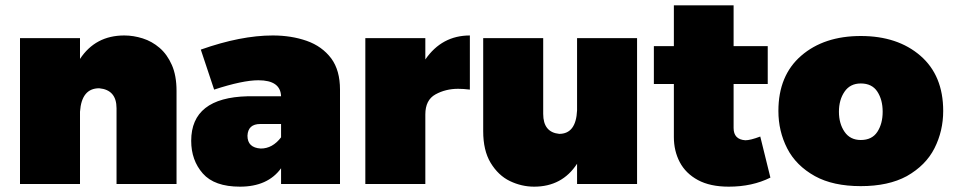

<svg xmlns="http://www.w3.org/2000/svg" viewBox="-20 -690 3572 720"><path d="M642 0H417V-284Q417 -353 352 -359Q286 -359 280 -271V0H55V-547H280V-469Q338 -557 446 -557Q480.5 -557 515.2 -546Q550 -535 578.5 -510.5Q607 -486 624.5 -446.2Q642 -406.5 642 -349Z M880 10Q784 10 740.5 -39.5Q697 -89 697 -162Q697 -324 909 -329H1034Q1032 -389 949 -389Q890 -389 783 -354L733 -504Q883 -557 1003 -557Q1072.5 -557 1130.2 -536.8Q1188 -516.5 1222.5 -470.5Q1255 -426 1255 -354V0H1034V-59Q984 10 880 10ZM958 -133Q1002 -133 1034 -175V-225H956Q910 -225 908 -181Q908 -136 958 -133Z M1575 0H1350V-547H1575V-467Q1637 -557 1742 -557V-354Q1718 -357 1698 -357Q1651 -357 1613 -336Q1575 -315 1575 -261Z M1983 10Q1936 10 1892.2 -11Q1848.5 -32 1819.5 -80Q1792 -126 1792 -198V-547H2017V-263Q2017 -194 2077 -188Q2140 -188 2144 -276V-547H2369V0H2144V-76Q2088 10 1983 10Z M2713 10Q2643 10 2597.2 -14.8Q2551.5 -39.5 2529.2 -81.8Q2507 -124 2507 -176V-375H2432V-517H2507V-670H2731V-517H2859V-375H2731V-210Q2731 -167 2775 -164Q2794 -164 2831 -178L2869 -24Q2801 10 2713 10Z M3208 8Q3104 8 3036 -29.5Q2965 -69 2932 -133.5Q2899 -198 2899 -274Q2899 -407 2984.5 -481Q3070 -555 3208 -555Q3346 -555 3431.5 -481Q3517 -407 3517 -274Q3517 -199 3484.5 -134.5Q3452 -70 3380.5 -29.5Q3311.5 8 3208 8ZM3208 -165Q3250 -165 3270 -195.5Q3290 -226 3290 -271Q3290 -316 3270 -346.5Q3250 -377 3208 -377Q3168 -377 3147 -346.2Q3126 -315.5 3126 -271Q3126 -226.5 3147 -195.8Q3168 -165 3208 -165Z"/></svg>

Font: Argentum Novus Black
Style: Regular
Weight: 900
Designer: Julieta Ulanovsky (font) & Cristiano Sobral (main changes)
Foundry: Julieta Ulanovsky (font) & Cristiano Sobral (main changes)
Version: Version 3.00;November 27, 2020;FontCreator 13.0.0.2655 64-bi